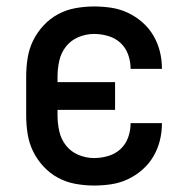

<svg xmlns="http://www.w3.org/2000/svg" viewBox="-20 -562 590 594"><path d="M271 12Q243 12 214.5 7Q186 2 160.5 -11.5Q135 -25 115 -46.5Q95 -68 82.5 -93.5Q70 -119 65.5 -147.5Q61 -176 61 -205V-325Q61 -354 65.5 -382.5Q70 -411 82.5 -436.5Q95 -462 115 -483.5Q135 -505 160.5 -518.5Q186 -532 214.5 -537Q243 -542 271 -542Q298 -542 324.5 -538Q351 -534 375.5 -522.5Q400 -511 420.5 -493Q441 -475 454.5 -452Q468 -429 474.5 -403Q481 -377 481 -350V-349H384V-350Q384 -372 376.5 -393Q369 -414 353 -429Q337 -444 315 -450.5Q293 -457 271 -457Q247 -457 223.5 -447.5Q200 -438 184.5 -418.5Q169 -399 163.5 -374.5Q158 -350 158 -325V-308H336V-222H158V-205Q158 -180 163.5 -155.5Q169 -131 184.5 -111.5Q200 -92 223.5 -82.5Q247 -73 271 -73Q293 -73 315 -79.5Q337 -86 353 -101Q369 -116 376.5 -137Q384 -158 384 -180V-181H481V-180Q481 -153 474.5 -127Q468 -101 454.5 -78Q441 -55 420.5 -37Q400 -19 375.5 -7.5Q351 4 324.5 8Q298 12 271 12Z"/></svg>

Font: Lode Dark
Style: Bold
Weight: 700
Monospace: yes
Designer: Belleve Invis
Foundry: Belleve Invis
Version: Version 29.2.0; ttfautohint (v1.8.3)